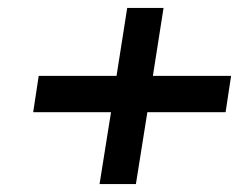

<svg xmlns="http://www.w3.org/2000/svg" viewBox="-20 -528 605 486"><path d="M64 -244H261L232 -62H324L353 -244H551L565 -336H367L394 -508H302L275 -336H78Z"/></svg>

Font: Charger Pro
Style: ExBdSuExtObl
Weight: 400
Designer: Jasper
Foundry: Cannot Into Space Fonts
Version: Version 1.09